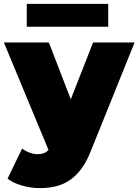

<svg xmlns="http://www.w3.org/2000/svg" viewBox="-23 -766 714 990"><path d="M671 -547 446 11Q425 65 398.5 101.5Q372 138 339.5 161Q307 184 267.5 194Q228 204 182 204Q136 204 89.5 190.5Q43 177 16 155L91 0Q108 13 129.5 21Q151 29 171 29Q208 29 227 7L-3 -547H229L342 -254L457 -547ZM115 -746H535V-628H115Z"/></svg>

Font: CMG Sans Black
Style: Regular
Weight: 900
Designer: Julieta Ulanovsky
Foundry: Julieta Ulanovsky
Version: Version 7.200